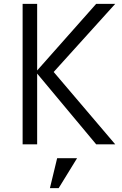

<svg xmlns="http://www.w3.org/2000/svg" viewBox="-20 -751 637 999"><path d="M173.3 -368.2V0H97.7V-731H173.3V-384.3L480.5 -731H579.6L259.3 -376.5L579.6 0H480.5ZM277.3 72.3H380.9L285.2 228H239.7Z"/></svg>

Font: Glacial Indifference
Style: Regular
Weight: 400
Designer: Alfredo Marco Pradil
Foundry: Alfredo Marco Pradil
Version: Version 1.312